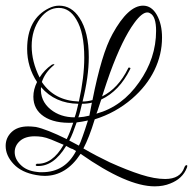

<svg xmlns="http://www.w3.org/2000/svg" viewBox="-26 -605 682 679"><path d="M521 54Q423 54 259 -61Q208 17 132 17Q118 17 102 14Q50 5 22 -25Q-6 -55 -6 -89Q-6 -118 15 -138Q36 -158 74 -158Q85 -158 101 -156Q139 -148 210 -113Q223 -140 233 -171Q167 -168 129.5 -193Q92 -218 92 -263Q92 -289 105 -315Q70 -368 70 -432Q70 -538 147 -576Q165 -585 183 -585Q227 -585 255 -542Q288 -492 288 -403Q288 -334 266 -246Q283 -246 301 -251Q317 -332 334.5 -390.5Q352 -449 372 -485Q427 -585 480 -585Q510 -585 528.5 -552.5Q547 -520 547 -472Q547 -412 520 -356.5Q493 -301 441 -256Q383 -206 309 -183Q299 -150 289 -124.5Q279 -99 269 -80Q293 -66 316 -54Q339 -42 362 -31Q424 -3 472.5 12.5Q521 28 558 28Q612 28 626 -13Q629 -21 634 -21Q638 -21 635 -12Q620 27 576 44Q552 54 521 54ZM253 -246Q272 -332 272 -401Q272 -490 244 -536Q220 -577 182 -577Q144 -577 116 -540Q86 -499 86 -442Q86 -387 114 -331Q130 -357 157 -376Q161 -378 164 -378Q168 -378 165 -375Q133 -349 122 -315Q166 -249 253 -246ZM315 -203Q406 -228 466 -314Q526 -399 526 -496Q526 -547 505 -558Q501 -561 495 -561Q476 -561 449 -524Q407 -467 363 -347Q358 -333 351 -312.5Q344 -292 335 -264Q392 -292 427 -363Q427 -366 430 -366Q438 -366 434 -360Q396 -283 332 -253L323 -226Q321 -219 319 -213.5Q317 -208 315 -203ZM238 -190Q242 -201 245 -213Q248 -225 251 -238Q169 -239 119 -297Q115 -249 153 -218Q188 -190 238 -190ZM251 -190Q270 -191 290 -196L299 -242Q284 -238 264 -238Q261 -225 258 -213Q255 -201 251 -190ZM253 -90Q258 -99 266 -122Q274 -144 285 -179L265 -175Q255 -173 245 -172Q238 -152 232 -136.5Q226 -121 219 -108ZM114 4H123Q204 4 243 -71L231 -78Q226 -79 220.5 -82Q215 -85 208 -89Q163 -15 105 -18Q101 -18 100 -22L104 -26Q159 -23 199 -93Q174 -104 155 -111.5Q136 -119 123 -121Q109 -123 97 -123Q63 -123 44.5 -106.5Q26 -90 26 -67Q26 -43 46 -23Q67 -1 105 3Z"/></svg>

Font: Lovers Quarrel
Style: Regular
Weight: 400
Designer: Robert E. Leuschke
Foundry: Robert E. Leuschke
Version: Version 1.010; ttfautohint (v1.8.3)